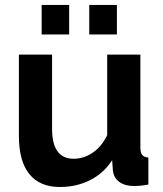

<svg xmlns="http://www.w3.org/2000/svg" viewBox="-20 -744 658 774"><path d="M147.9 -605V-724.1H258.8V-605ZM339.8 -605V-724.1H451.2V-605ZM56.2 -195.8V-523.9H189.9V-225.1Q189.9 -104 276.9 -104Q317.4 -104 353.5 -128.4Q389.6 -152.8 412.1 -199.2V-523.9H545.9V-149.9Q545.9 -128.4 553.2 -119.4Q560.5 -110.4 578.1 -108.9V0Q545.9 5.9 520 5.9Q483.9 5.9 461.2 -10.5Q438.5 -26.9 435.1 -56.2L432.1 -98.1Q397.5 -44.9 342.8 -17.6Q288.1 9.8 221.2 9.8Q140.1 9.8 98.1 -42.5Q56.2 -94.7 56.2 -195.8Z"/></svg>

Font: Rawline
Style: Bold
Weight: 700
Designer: Matt McInerney, Pablo Impallari, Rodrigo Fuenzalida
Foundry: Matt McInerney, Pablo Impallari, Rodrigo Fuenzalida
Version: Version 4.020;PS 004.020;hotconv 1.0.88;makeotf.lib2.5.64775